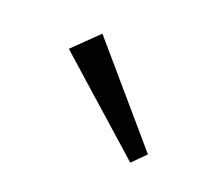

<svg xmlns="http://www.w3.org/2000/svg" viewBox="-48 -780 353 306"><g transform="rotate(20 128.0 -627.0)"><path d="M194 -538 216 -560 82 -716 40 -675Z"/></g></svg>

Font: MV Cash ExtraLight
Style: Regular
Weight: 200
Designer: Rodrigo Fuenzalida
Foundry: fragTYPE
Version: Version 1.100;Glyphs 3.1.2 (3151)